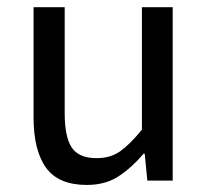

<svg xmlns="http://www.w3.org/2000/svg" viewBox="-20 -507 585 539"><path d="M223.6 12.2Q144 12.2 109.1 -36.4Q74.2 -85 74.2 -177.7V-486.8H161.6V-189.5Q161.6 -122.1 181.6 -92.5Q201.7 -63 251 -63Q290 -63 317.4 -82.3Q344.7 -101.6 378.4 -143.1V-486.8H464.8V0H393.6L386.2 -75.7H383.3Q349.6 -36.1 312.7 -12Q275.9 12.2 223.6 12.2Z"/></svg>

Font: Varta Medium
Style: Regular
Weight: 500
Designer: Joana Correia, Viktoriya Grabowska, Eben Sorkin
Foundry: Sorkin Type Co.
Version: Version 1.004